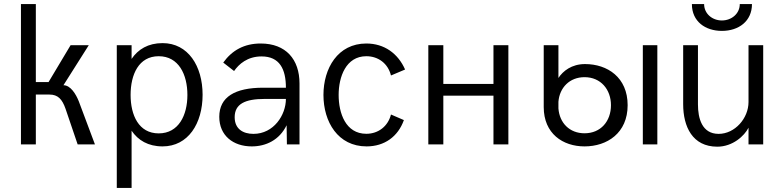

<svg xmlns="http://www.w3.org/2000/svg" viewBox="-20 -710 3855 944"><path d="M83 0H156.2V-245.1H223.1C264.6 -245.1 285.6 -222.7 302.2 -175.3L361.8 0H446.8L367.2 -212.4C353.5 -246.6 327.1 -291 292 -291L416.5 -487.8H327.1L218.8 -306.6H156.2V-689.9H83Z M554.2 213.9H627V-67.4C658.7 -20.5 708 9.8 779.3 9.8C904.8 9.8 976.1 -102.5 976.1 -244.1C976.1 -385.3 904.8 -498 779.3 -498C708 -498 658.7 -467.3 627 -420.4V-487.8H554.2ZM760.3 -54.2C662.1 -54.2 622.1 -143.6 622.1 -243.2C622.1 -343.8 662.1 -433.6 760.3 -433.6C858.4 -433.6 901.4 -343.8 901.4 -243.2C901.4 -143.6 858.4 -54.2 760.3 -54.2Z M1217.8 9.8C1287.1 9.8 1353.5 -21 1389.2 -94.2L1390.6 0H1452.6V-299.3C1452.6 -418 1385.7 -496.1 1261.7 -496.1C1181.2 -496.1 1121.1 -462.9 1077.6 -402.3L1130.9 -360.8C1154.3 -394.5 1196.3 -432.6 1266.1 -432.6C1354.5 -432.6 1385.7 -370.6 1385.7 -278.8H1273.9C1135.7 -278.8 1058.1 -233.4 1058.1 -135.7C1058.1 -43.9 1126 9.8 1217.8 9.8ZM1226.1 -51.8C1175.3 -51.8 1133.8 -75.7 1133.8 -133.8C1133.8 -198.7 1184.6 -223.6 1281.2 -223.6H1385.7C1385.7 -145 1326.2 -51.8 1226.1 -51.8Z M1782.2 9.8C1870.6 9.8 1937 -38.6 1965.8 -119.6L1902.3 -147C1887.7 -89.4 1840.3 -52.2 1781.2 -52.2C1679.2 -52.2 1645 -153.8 1645 -243.2C1645 -331.1 1680.2 -433.6 1781.2 -433.6C1839.8 -433.6 1887.7 -397.9 1902.3 -338.9L1971.7 -368.2C1937 -446.8 1869.6 -496.1 1781.2 -496.1C1640.6 -496.1 1570.3 -374 1570.3 -243.2C1570.3 -110.8 1641.6 9.8 1782.2 9.8Z M2085.9 0H2159.7V-239.7H2406.2V0H2479.5V-487.8H2406.2V-297.4H2159.7V-487.8H2085.9Z M2854 9.8C2964.8 9.8 3065.9 -55.7 3065.9 -192.9C3065.9 -329.6 2966.3 -395 2856.4 -395C2790.5 -395 2748 -360.8 2725.6 -326.7V-487.8H2653.3V-183.6C2653.3 -53.2 2747.1 9.8 2854 9.8ZM3140.6 0H3211.9V-487.8H3140.6ZM2854 -54.7C2779.8 -54.7 2731 -106 2725.6 -176.8V-209.5C2731 -278.8 2780.3 -330.6 2854 -330.6C2933.6 -330.6 2983.9 -270 2983.9 -192.9C2983.9 -113.8 2933.6 -54.7 2854 -54.7Z M3529.3 -558.1C3612.3 -558.1 3677.2 -606 3677.2 -689.9H3617.2C3617.2 -642.6 3576.7 -609.4 3529.3 -609.4C3481.4 -609.4 3441.9 -643.1 3441.9 -689.9H3381.8C3381.8 -604 3448.2 -558.1 3529.3 -558.1ZM3506.8 11.2C3582.5 11.2 3640.1 -42 3660.2 -82V0H3732.4V-487.8H3660.2V-208.5C3660.2 -128.4 3593.3 -51.8 3513.2 -51.8C3431.2 -51.8 3411.6 -128.4 3411.6 -196.8V-487.8H3338.9V-197.8C3338.9 -86.9 3384.8 11.2 3506.8 11.2Z"/></svg>

Font: HK Grotesk
Style: Regular
Weight: 400
Designer: Alfredo Marco Pradil and Stefan Peev
Foundry: Hanken Design Co.
Version: Version 1.045;PS 001.045;hotconv 1.0.88;makeotf.lib2.5.64775